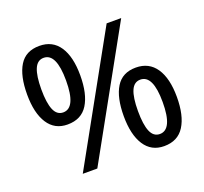

<svg xmlns="http://www.w3.org/2000/svg" viewBox="-126 -871 1094 1029"><g transform="rotate(-20 421.0 -357.0)"><path d="M196 -724Q271 -724 310 -665.5Q349 -607 349 -501Q349 -395 312 -335.5Q275 -276 196 -276Q123 -276 84.5 -335.5Q46 -395 46 -501Q46 -607 82 -665.5Q118 -724 196 -724ZM196 -656Q160 -656 143.5 -617Q127 -578 127 -501Q127 -424 143.5 -384.5Q160 -345 196 -345Q268 -345 268 -501Q268 -656 196 -656ZM660 -714 264 0H181L577 -714ZM642 -438Q717 -438 756.5 -379.5Q796 -321 796 -215Q796 -109 758.5 -49.5Q721 10 643 10Q570 10 531.5 -49.5Q493 -109 493 -215Q493 -321 529 -379.5Q565 -438 642 -438ZM643 -369Q607 -369 590.5 -330.5Q574 -292 574 -215Q574 -137 590.5 -98Q607 -59 643 -59Q715 -59 715 -215Q715 -369 643 -369Z"/></g></svg>

Font: Noto Sans Sundanese Medium
Style: Regular
Weight: 500
Version: Version 2.003